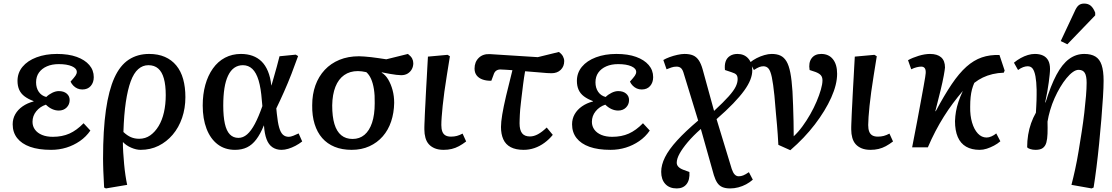

<svg xmlns="http://www.w3.org/2000/svg" viewBox="-20 -825 6228 1075"><path d="M266 14Q196 14 148.5 -3Q101 -20 76 -52Q51 -84 51 -129Q51 -160 65.5 -185.5Q80 -211 106.5 -229.5Q133 -248 168 -257V-259Q138 -270 117.5 -285.5Q97 -301 87.5 -322.5Q78 -344 78 -372Q78 -417 106 -451Q134 -485 184.5 -504Q235 -523 299 -523Q364 -523 409.5 -506.5Q455 -490 480 -461Q505 -432 505 -393Q505 -363 488 -343.5Q471 -324 441 -324Q426 -324 413.5 -329.5Q401 -335 391 -345Q381 -355 375 -368Q395 -390 402.5 -401Q410 -412 410 -422Q410 -442 382.5 -454Q355 -466 309 -466Q271 -466 242.5 -453.5Q214 -441 198 -418.5Q182 -396 182 -364Q182 -333 197 -311Q212 -289 239 -282Q253 -296 272.5 -305.5Q292 -315 309 -315Q337 -315 353.5 -301Q370 -287 370 -265Q370 -240 353 -223Q336 -206 309 -206Q290 -206 271.5 -214.5Q253 -223 237 -239Q204 -228 183 -202Q162 -176 162 -143Q162 -118 176 -99Q190 -80 215.5 -69.5Q241 -59 276 -59Q328 -59 368.5 -77Q409 -95 448 -135L486 -94Q462 -59 427 -35Q392 -11 351.5 1.5Q311 14 266 14Z M573 230 563 225Q562 196 560.5 173.5Q559 151 558.5 132.5Q558 114 557.5 97.5Q557 81 557 63Q557 -97 573 -208.5Q589 -320 620.5 -389.5Q652 -459 701 -491Q750 -523 815 -523Q865 -523 903 -506.5Q941 -490 967 -458.5Q993 -427 1005.5 -382Q1018 -337 1018 -281Q1018 -219 999.5 -165Q981 -111 947 -71Q913 -31 867.5 -8.5Q822 14 767 14Q743 14 715 2Q687 -10 669 -29H668Q668 -2 670 29.5Q672 61 675 94Q678 127 682.5 157Q687 187 692 210ZM759 -48Q794 -48 821 -67Q848 -86 868 -119Q888 -152 898 -196.5Q908 -241 908 -292Q908 -348 897.5 -385.5Q887 -423 865.5 -441.5Q844 -460 811 -460Q779 -460 754 -438Q729 -416 712 -370Q695 -324 684.5 -253.5Q674 -183 671 -86Q692 -66 713 -57Q734 -48 759 -48Z M1296 14Q1239 14 1198.5 -17Q1158 -48 1136.5 -104Q1115 -160 1115 -234Q1115 -297 1129.5 -349.5Q1144 -402 1172 -441.5Q1200 -481 1240 -502Q1280 -523 1329 -523Q1365 -523 1394 -512.5Q1423 -502 1444.5 -481Q1466 -460 1480 -426.5Q1494 -393 1499 -347H1500Q1507 -371 1514.5 -397.5Q1522 -424 1530 -452.5Q1538 -481 1545 -510L1636 -519L1649 -511Q1632 -463 1612 -411.5Q1592 -360 1570 -310.5Q1548 -261 1527 -218L1530 -188Q1535 -139 1543 -111Q1551 -83 1564 -71Q1577 -59 1597 -59Q1607 -59 1622.5 -65Q1638 -71 1652 -78L1672 -33Q1654 -19 1634 -8.5Q1614 2 1594 8Q1574 14 1556 14Q1527 14 1505.5 -0.5Q1484 -15 1472.5 -45.5Q1461 -76 1458 -122H1457Q1438 -75 1415 -44.5Q1392 -14 1363 0Q1334 14 1296 14ZM1315 -53Q1341 -53 1363.5 -72.5Q1386 -92 1407 -131.5Q1428 -171 1449 -231L1446 -263Q1441 -331 1428 -374.5Q1415 -418 1393 -439Q1371 -460 1340 -460Q1313 -460 1292 -445.5Q1271 -431 1257 -401.5Q1243 -372 1236.5 -330.5Q1230 -289 1230 -234Q1230 -173 1239 -132.5Q1248 -92 1267 -72.5Q1286 -53 1315 -53Z M1949 14Q1895 14 1853.5 -3Q1812 -20 1784 -52Q1756 -84 1741.5 -130.5Q1727 -177 1728 -236Q1728 -297 1746 -347Q1764 -397 1798 -433.5Q1832 -470 1880.5 -490Q1929 -510 1990 -510Q2003 -510 2020.5 -508.5Q2038 -507 2058 -505Q2078 -503 2099.5 -499.5Q2121 -496 2143 -493L2264 -523Q2281 -510 2287.5 -497.5Q2294 -485 2294 -471Q2294 -453 2286 -438Q2278 -423 2263 -413.5Q2248 -404 2226 -404Q2215 -404 2199 -406Q2183 -408 2162.5 -411.5Q2142 -415 2118 -420L2117 -418Q2138 -406 2153.5 -380Q2169 -354 2178 -320.5Q2187 -287 2187 -249Q2186 -193 2170 -145Q2154 -97 2123 -61.5Q2092 -26 2048 -6Q2004 14 1949 14ZM1954 -47Q1993 -47 2020.5 -70Q2048 -93 2063 -137.5Q2078 -182 2078 -247Q2079 -292 2073.5 -326Q2068 -360 2057.5 -383.5Q2047 -407 2031 -421Q2018 -424 2006 -425.5Q1994 -427 1984 -427Q1939 -427 1907 -404.5Q1875 -382 1858 -339Q1841 -296 1840 -235Q1840 -172 1852.5 -130.5Q1865 -89 1890.5 -68Q1916 -47 1954 -47Z M2464 14Q2435 14 2414.5 5.5Q2394 -3 2381 -17.5Q2368 -32 2362 -53.5Q2356 -75 2356 -100Q2356 -106 2356 -113.5Q2356 -121 2356.5 -131Q2357 -141 2357.5 -153.5Q2358 -166 2358.5 -180.5Q2359 -195 2360 -212.5Q2361 -230 2362 -249.5Q2363 -269 2364 -291Q2365 -313 2366.5 -338Q2368 -363 2369.5 -390Q2371 -417 2372.5 -446.5Q2374 -476 2376 -508L2486 -518L2499 -510Q2490 -454 2482 -404Q2474 -354 2468 -311Q2462 -268 2458.5 -232.5Q2455 -197 2453 -170.5Q2451 -144 2451 -125Q2451 -103 2456.5 -88.5Q2462 -74 2474 -67Q2486 -60 2505 -60Q2523 -60 2538 -64Q2553 -68 2570 -77L2590 -33Q2569 -17 2549.5 -6.5Q2530 4 2509 9Q2488 14 2464 14Z M2912 14Q2868 14 2839.5 -1Q2811 -16 2798 -45Q2785 -74 2785 -114Q2785 -141 2792 -183.5Q2799 -226 2813.5 -288Q2828 -350 2849 -432Q2830 -434 2812.5 -434.5Q2795 -435 2781 -436Q2768 -436 2758 -429Q2748 -422 2743 -405L2731 -373Q2705 -372 2683 -379.5Q2661 -387 2649 -402.5Q2637 -418 2637 -441Q2637 -478 2660.5 -501Q2684 -524 2723 -522L2991 -505L3109 -534Q3125 -523 3132 -509.5Q3139 -496 3139 -483Q3139 -453 3119.5 -434Q3100 -415 3068 -415Q3060 -415 3042 -416Q3024 -417 2994.5 -420Q2965 -423 2920 -426Q2917 -408 2914 -390Q2911 -372 2909 -353.5Q2907 -335 2904.5 -316.5Q2902 -298 2900 -280Q2898 -262 2896 -245Q2894 -228 2892.5 -212Q2891 -196 2890.5 -181.5Q2890 -167 2889.5 -155.5Q2889 -144 2889 -135Q2889 -97 2903 -79Q2917 -61 2947 -61Q2969 -61 2992 -73.5Q3015 -86 3041 -111L3075 -70Q3055 -45 3028.5 -25.5Q3002 -6 2972.5 4Q2943 14 2912 14Z M3398 14Q3328 14 3280.5 -3Q3233 -20 3208 -52Q3183 -84 3183 -129Q3183 -160 3197.5 -185.5Q3212 -211 3238.5 -229.5Q3265 -248 3300 -257V-259Q3270 -270 3249.5 -285.5Q3229 -301 3219.5 -322.5Q3210 -344 3210 -372Q3210 -417 3238 -451Q3266 -485 3316.5 -504Q3367 -523 3431 -523Q3496 -523 3541.5 -506.5Q3587 -490 3612 -461Q3637 -432 3637 -393Q3637 -363 3620 -343.5Q3603 -324 3573 -324Q3558 -324 3545.5 -329.5Q3533 -335 3523 -345Q3513 -355 3507 -368Q3527 -390 3534.5 -401Q3542 -412 3542 -422Q3542 -442 3514.5 -454Q3487 -466 3441 -466Q3403 -466 3374.5 -453.5Q3346 -441 3330 -418.5Q3314 -396 3314 -364Q3314 -333 3329 -311Q3344 -289 3371 -282Q3385 -296 3404.5 -305.5Q3424 -315 3441 -315Q3469 -315 3485.5 -301Q3502 -287 3502 -265Q3502 -240 3485 -223Q3468 -206 3441 -206Q3422 -206 3403.5 -214.5Q3385 -223 3369 -239Q3336 -228 3315 -202Q3294 -176 3294 -143Q3294 -118 3308 -99Q3322 -80 3347.5 -69.5Q3373 -59 3408 -59Q3460 -59 3500.5 -77Q3541 -95 3580 -135L3618 -94Q3594 -59 3559 -35Q3524 -11 3483.5 1.5Q3443 14 3398 14Z M3769 230Q3728 230 3705 205Q3682 180 3682 137Q3682 98 3703.5 55Q3725 12 3771 -38.5Q3817 -89 3889 -150L3809 -411Q3803 -434 3793.5 -443Q3784 -452 3768 -452Q3752 -452 3738.5 -447Q3725 -442 3712 -437L3694 -489Q3707 -497 3728.5 -505Q3750 -513 3773 -518Q3796 -523 3812 -523Q3841 -523 3860 -515Q3879 -507 3892 -488Q3905 -469 3914 -437L3978 -204Q4031 -253 4059.5 -285Q4088 -317 4099 -339.5Q4110 -362 4110 -382Q4110 -399 4102.5 -407Q4095 -415 4075 -421L4039 -433Q4036 -460 4042.5 -480Q4049 -500 4066.5 -511.5Q4084 -523 4109 -523Q4147 -523 4169.5 -497.5Q4192 -472 4192 -431Q4192 -406 4181 -378Q4170 -350 4146.5 -317.5Q4123 -285 4085 -245.5Q4047 -206 3992 -158L4077 121Q4084 142 4093.5 152Q4103 162 4116 162Q4129 162 4141.5 157Q4154 152 4173 139L4195 181Q4178 196 4157.5 207Q4137 218 4114 224Q4091 230 4068 230Q4042 230 4024.5 222.5Q4007 215 3996 198.5Q3985 182 3977 156L3904 -103Q3861 -65 3831 -29.5Q3801 6 3785 35Q3769 64 3769 86Q3769 99 3778.5 109Q3788 119 3807 126L3840 138Q3843 182 3824 206Q3805 230 3769 230Z M4405 16 4338 -14Q4336 -47 4334.5 -72Q4333 -97 4330.5 -124Q4328 -151 4324.5 -189.5Q4321 -228 4316 -289Q4309 -357 4301.5 -392.5Q4294 -428 4283 -441Q4272 -454 4254 -454Q4243 -454 4231 -449.5Q4219 -445 4201 -433L4179 -475Q4196 -489 4216.5 -499.5Q4237 -510 4259.5 -516.5Q4282 -523 4301 -523Q4330 -523 4350 -513.5Q4370 -504 4383.5 -481.5Q4397 -459 4405 -418Q4413 -377 4417 -314Q4419 -277 4420.5 -234Q4422 -191 4423 -147Q4424 -103 4424 -62Q4449 -85 4472.5 -117Q4496 -149 4516.5 -185Q4537 -221 4552 -256.5Q4567 -292 4576 -323Q4585 -354 4585 -375Q4585 -393 4576 -403.5Q4567 -414 4546 -422L4513 -433Q4506 -474 4524 -498.5Q4542 -523 4578 -523Q4620 -523 4643.5 -493.5Q4667 -464 4667 -412Q4667 -352 4634 -278.5Q4601 -205 4542.5 -128.5Q4484 -52 4405 16Z M4854 14Q4825 14 4804.5 5.5Q4784 -3 4771 -17.5Q4758 -32 4752 -53.5Q4746 -75 4746 -100Q4746 -106 4746 -113.5Q4746 -121 4746.5 -131Q4747 -141 4747.5 -153.5Q4748 -166 4748.5 -180.5Q4749 -195 4750 -212.5Q4751 -230 4752 -249.5Q4753 -269 4754 -291Q4755 -313 4756.5 -338Q4758 -363 4759.5 -390Q4761 -417 4762.5 -446.5Q4764 -476 4766 -508L4876 -518L4889 -510Q4880 -454 4872 -404Q4864 -354 4858 -311Q4852 -268 4848.5 -232.5Q4845 -197 4843 -170.5Q4841 -144 4841 -125Q4841 -103 4846.5 -88.5Q4852 -74 4864 -67Q4876 -60 4895 -60Q4913 -60 4928 -64Q4943 -68 4960 -77L4980 -33Q4959 -17 4939.5 -6.5Q4920 4 4899 9Q4878 14 4854 14Z M5465 14Q5420 14 5389 -4Q5358 -22 5342.5 -58Q5327 -94 5327 -147Q5328 -175 5332.5 -201Q5337 -227 5346.5 -255.5Q5356 -284 5371 -316Q5342 -282 5315.5 -246.5Q5289 -211 5264.5 -172Q5240 -133 5217.5 -90Q5195 -47 5175 0H5087Q5103 -81 5115 -145.5Q5127 -210 5136 -258.5Q5145 -307 5151 -340.5Q5157 -374 5160 -392.5Q5163 -411 5163 -416Q5164 -435 5157.5 -443.5Q5151 -452 5138 -452Q5127 -452 5112.5 -448.5Q5098 -445 5082 -437L5064 -488Q5089 -502 5123.5 -512.5Q5158 -523 5187 -523Q5228 -523 5249.5 -504Q5271 -485 5271 -447Q5270 -434 5264 -401Q5258 -368 5246 -318.5Q5234 -269 5217 -203L5219 -202Q5267 -292 5308.5 -353.5Q5350 -415 5391 -451.5Q5432 -488 5477 -503.5Q5522 -519 5576 -517L5605 -430L5600 -418Q5567 -417 5537.5 -410Q5508 -403 5483 -391Q5458 -379 5435 -361Q5427 -343 5422 -324Q5417 -305 5414.5 -281.5Q5412 -258 5412 -227Q5411 -178 5422.5 -139Q5434 -100 5455 -77.5Q5476 -55 5504 -55Q5517 -55 5531.5 -61.5Q5546 -68 5558 -78L5581 -34Q5565 -20 5545 -9.5Q5525 1 5505 7.5Q5485 14 5465 14Z M6092 230 5979 210Q5989 172 5999.5 124Q6010 76 6019 21.5Q6028 -33 6036.5 -87.5Q6045 -142 6051 -194Q6057 -246 6060.5 -288.5Q6064 -331 6064 -361Q6064 -400 6053.5 -417Q6043 -434 6019 -434Q6004 -434 5986.5 -421.5Q5969 -409 5951 -387Q5933 -365 5916 -336.5Q5899 -308 5884.5 -275.5Q5870 -243 5860 -209Q5850 -175 5845 -144Q5846 -106 5845 -76.5Q5844 -47 5838.5 -27Q5833 -7 5819 3.5Q5805 14 5778 14Q5762 14 5748 9.5Q5734 5 5731 -1Q5731 -36 5736.5 -70Q5742 -104 5753 -135Q5764 -166 5780 -194Q5781 -213 5782 -231Q5783 -249 5783.5 -264.5Q5784 -280 5784 -294.5Q5784 -309 5784 -323Q5783 -368 5777.5 -397.5Q5772 -427 5762 -440.5Q5752 -454 5734 -454Q5722 -454 5708.5 -449Q5695 -444 5680 -433L5657 -474Q5675 -489 5695 -500Q5715 -511 5735 -517Q5755 -523 5774 -523Q5801 -523 5820 -514Q5839 -505 5849 -486.5Q5859 -468 5859 -439Q5859 -425 5857 -406.5Q5855 -388 5852 -364.5Q5849 -341 5844 -313Q5839 -285 5832 -252L5834 -251Q5863 -346 5895 -406Q5927 -466 5965.5 -494.5Q6004 -523 6051 -523Q6089 -523 6113 -508.5Q6137 -494 6148 -461Q6159 -428 6159 -373Q6159 -337 6155.5 -281Q6152 -225 6146.5 -158Q6141 -91 6134 -21Q6127 49 6119 112.5Q6111 176 6103 225ZM5956 -577 5919 -595 5996 -759Q6007 -785 6019 -795Q6031 -805 6050 -805Q6073 -805 6087.5 -792.5Q6102 -780 6112 -754V-739Z"/></svg>

Font: Literata Medium
Style: Italic
Weight: 500
Italic angle: -2°
Designer: Latin by Veronika Burian and Jose Scaglione. Greek by Irene Vlachou. Cyrillic by Vera Evstafieva
Foundry: TypeTogether
Version: Version 3.103;gftools[0.9.29]